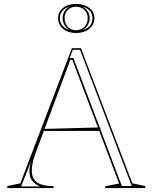

<svg xmlns="http://www.w3.org/2000/svg" viewBox="-20 -952 772 972"><path d="M17 0V-10L83 -24L344 -708H390L650 -24L715 -10V0H512V-9L583 -23L346 -649H336L165 -190Q153 -161 147 -134.5Q141 -108 141 -89Q141 -64 151.5 -46Q162 -28 186.5 -19Q211 -10 251 -10V0ZM190 -289V-299L488 -307V-289ZM597 -10H647L385 -700H349L333 -658H352ZM87 -8H183Q156 -19 142.5 -37.5Q129 -56 129 -86Q129 -99 132 -114Q135 -129 142 -148ZM365 -932Q392 -932 413 -923Q434 -914 446 -897.5Q458 -881 458 -860Q458 -838 446 -821Q434 -804 413 -794.5Q392 -785 365 -785Q338 -785 317.5 -794.5Q297 -804 285.5 -821Q274 -838 274 -860Q274 -881 285.5 -897.5Q297 -914 317.5 -923Q338 -932 365 -932ZM365 -918Q340 -918 323.5 -902Q307 -886 307 -860Q307 -833 323.5 -816Q340 -799 365 -799Q390 -799 407 -816Q424 -833 424 -860Q424 -886 407 -902Q390 -918 365 -918ZM331 -800Q315 -810 306 -826Q297 -842 297 -860Q297 -878 306 -893.5Q315 -909 331 -918Q316 -914 305.5 -906Q295 -898 289 -886.5Q283 -875 283 -860Q283 -845 289 -833Q295 -821 305.5 -813Q316 -805 331 -800ZM399 -800Q414 -805 425 -812.5Q436 -820 442 -832Q448 -844 448 -860Q448 -875 442 -886.5Q436 -898 425 -906Q414 -914 399 -918Q415 -909 424.5 -894Q434 -879 434 -860Q434 -842 424.5 -825.5Q415 -809 399 -800Z"/></svg>

Font: Kalnia Glaze Thin Light
Style: Regular
Weight: 300
Version: Version 1.110